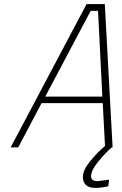

<svg xmlns="http://www.w3.org/2000/svg" viewBox="-20 -720 596 938"><path d="M530 0H526Q491 31 458 72Q425 113 425 141Q425 165 457 165L513 158L509 190Q473 198 447 198Q385 198 385 144Q385 111 420.5 67.5Q456 24 493 -7L482 -216H183L69 0H32L403 -700H492L530 -3ZM423 -667 201 -248H480L459 -667Z"/></svg>

Font: Titillium Web ExtraLight
Style: Italic
Weight: 275
Italic angle: -13°
Version: Version 1.002;PS 57.000;hotconv 1.0.70;makeotf.lib2.5.55311